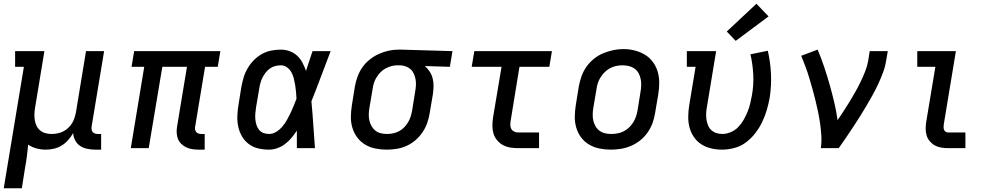

<svg xmlns="http://www.w3.org/2000/svg" viewBox="-20 -794 5290 1029"><path d="M0 215 108 -436H61V-520H218L168 -217Q165 -200 164.5 -183Q164 -166 166.5 -150Q169 -134 176 -119.5Q183 -105 195 -95Q207 -85 223 -80.5Q239 -76 256 -76Q272 -76 287.5 -79Q303 -82 317.5 -89Q332 -96 344.5 -107.5Q357 -119 365.5 -132.5Q374 -146 379 -161.5Q384 -177 387 -192L441 -520H538L471 -116Q470 -108 471 -100Q472 -92 476.5 -86.5Q481 -81 488.5 -78.5Q496 -76 504 -76H522V8H490Q469 8 447.5 3.5Q426 -1 409.5 -12Q393 -23 383 -41.5Q373 -60 372 -81Q361 -61 345.5 -43.5Q330 -26 310.5 -14Q291 -2 269 3Q247 8 226 8Q200 8 175.5 1.5Q151 -5 131 -19Q128 13 124 44.5Q120 76 114 107L97 215Z M1045 8Q1028 8 1011 5.5Q994 3 979 -4Q964 -11 952 -22.5Q940 -34 934 -49Q928 -64 927 -81Q926 -98 929 -116L982 -436H850L777 0H681L753 -436H685L699 -520H1161L1147 -436H1079L1026 -116Q1024 -108 1025.5 -100Q1027 -92 1031.5 -86.5Q1036 -81 1043.5 -78.5Q1051 -76 1059 -76H1077V8Z M1422 8Q1392 8 1364 1.5Q1336 -5 1313.5 -22Q1291 -39 1277 -63Q1263 -87 1257 -114.5Q1251 -142 1252 -172Q1253 -202 1258 -231L1274 -331Q1279 -356 1286.5 -381Q1294 -406 1308 -429.5Q1322 -453 1341.5 -472.5Q1361 -492 1384.5 -505Q1408 -518 1434 -523Q1460 -528 1485 -528Q1510 -528 1533 -519.5Q1556 -511 1573 -495Q1590 -479 1601 -458Q1612 -437 1620 -414Q1629 -441 1637.5 -467.5Q1646 -494 1655 -520H1752Q1726 -453 1701 -385.5Q1676 -318 1649 -251Q1655 -189 1659 -126Q1663 -63 1668 0H1571Q1571 -23 1571 -46.5Q1571 -70 1571 -94Q1558 -74 1542.5 -55.5Q1527 -37 1508 -22.5Q1489 -8 1466.5 0Q1444 8 1422 8ZM1422 -76Q1442 -76 1460.5 -87.5Q1479 -99 1493 -115.5Q1507 -132 1517.5 -150.5Q1528 -169 1537 -188Q1546 -207 1554 -226.5Q1562 -246 1569 -265Q1568 -284 1566.5 -302Q1565 -320 1562 -338Q1559 -356 1554.5 -374Q1550 -392 1541.5 -407Q1533 -422 1518.5 -433Q1504 -444 1485 -444Q1470 -444 1454.5 -440Q1439 -436 1426 -426.5Q1413 -417 1403 -404Q1393 -391 1386 -376.5Q1379 -362 1375 -347Q1371 -332 1369 -317L1352 -217Q1350 -202 1348.5 -186Q1347 -170 1348.5 -154.5Q1350 -139 1354.5 -124.5Q1359 -110 1368 -98.5Q1377 -87 1391.5 -81.5Q1406 -76 1422 -76Z M2053 8Q2022 8 1992 2Q1962 -4 1937 -19Q1912 -34 1894.5 -57.5Q1877 -81 1868.5 -109.5Q1860 -138 1860.5 -169Q1861 -200 1866 -231L1882 -331Q1887 -358 1896.5 -384Q1906 -410 1922 -433Q1938 -456 1961 -474.5Q1984 -493 2009.5 -504.5Q2035 -516 2061.5 -522Q2088 -528 2115 -528Q2119 -528 2123 -528Q2127 -528 2131 -528L2405 -520L2391 -436L2257 -440Q2272 -427 2283 -410Q2294 -393 2299 -373Q2304 -353 2303.5 -331.5Q2303 -310 2300 -289L2283 -189Q2279 -162 2270 -136Q2261 -110 2245 -86Q2229 -62 2207 -43Q2185 -24 2159.5 -12.5Q2134 -1 2106.5 3.5Q2079 8 2053 8ZM2054 -76Q2071 -76 2087.5 -79.5Q2104 -83 2119 -91Q2134 -99 2146.5 -112Q2159 -125 2167.5 -139.5Q2176 -154 2181 -170Q2186 -186 2189 -203L2205 -303Q2208 -319 2209 -335.5Q2210 -352 2207.5 -367Q2205 -382 2199 -396.5Q2193 -411 2182 -421.5Q2171 -432 2156.5 -437.5Q2142 -443 2126 -444H2117Q2115 -444 2113 -444Q2111 -444 2109 -444Q2093 -444 2077 -439.5Q2061 -435 2046 -427Q2031 -419 2019 -406.5Q2007 -394 1998 -379.5Q1989 -365 1984 -349Q1979 -333 1977 -317L1960 -217Q1957 -200 1956.5 -182.5Q1956 -165 1959.5 -149Q1963 -133 1971 -118.5Q1979 -104 1991.5 -94Q2004 -84 2020.5 -80Q2037 -76 2054 -76Z M2757 0Q2735 0 2714 -3.5Q2693 -7 2675.5 -16.5Q2658 -26 2644.5 -42Q2631 -58 2625 -77.5Q2619 -97 2619 -118.5Q2619 -140 2622 -162L2668 -436H2508L2522 -520H2938L2924 -436H2764L2717 -148Q2715 -136 2715 -124.5Q2715 -113 2720 -103.5Q2725 -94 2735.5 -89Q2746 -84 2757 -84H2869V0Z M3254 8Q3223 8 3193 2Q3163 -4 3137.5 -19Q3112 -34 3094.5 -57.5Q3077 -81 3068.5 -109.5Q3060 -138 3060.5 -169Q3061 -200 3066 -231L3082 -331Q3087 -358 3096.5 -385Q3106 -412 3122.5 -435.5Q3139 -459 3162 -478Q3185 -497 3211.5 -508Q3238 -519 3265.5 -525Q3293 -531 3320 -531Q3352 -531 3381.5 -523.5Q3411 -516 3436 -501Q3461 -486 3478.5 -462.5Q3496 -439 3504.5 -410.5Q3513 -382 3513 -351Q3513 -320 3508 -289L3491 -189Q3487 -162 3477.5 -135.5Q3468 -109 3451.5 -85Q3435 -61 3412 -42.5Q3389 -24 3362.5 -12.5Q3336 -1 3308.5 3.5Q3281 8 3254 8ZM3255 -76Q3272 -76 3289 -79Q3306 -82 3322 -90Q3338 -98 3351 -110.5Q3364 -123 3373.5 -138Q3383 -153 3388.5 -169.5Q3394 -186 3397 -203L3413 -303Q3416 -320 3416.5 -337.5Q3417 -355 3413.5 -371.5Q3410 -388 3402 -402.5Q3394 -417 3380.5 -426.5Q3367 -436 3350.5 -440Q3334 -444 3316 -444Q3299 -444 3282.5 -440.5Q3266 -437 3250.5 -429Q3235 -421 3222 -408.5Q3209 -396 3199.5 -381Q3190 -366 3184.5 -350Q3179 -334 3177 -317L3160 -217Q3157 -200 3156.5 -182.5Q3156 -165 3159.5 -149Q3163 -133 3171 -118.5Q3179 -104 3192 -94Q3205 -84 3221.5 -80Q3238 -76 3255 -76Q3255 -76 3255 -76Q3255 -76 3255 -76Z M3849 8Q3819 8 3790 1Q3761 -6 3737.5 -21.5Q3714 -37 3698 -61Q3682 -85 3675 -112.5Q3668 -140 3668.5 -170.5Q3669 -201 3674 -231L3708 -436H3661V-520H3818L3768 -217Q3765 -201 3764.5 -184Q3764 -167 3766.5 -151.5Q3769 -136 3775 -121.5Q3781 -107 3792.5 -96.5Q3804 -86 3819 -81Q3834 -76 3851 -76Q3873 -76 3896 -85.5Q3919 -95 3936 -112.5Q3953 -130 3965 -151Q3977 -172 3986 -194Q3995 -216 4000.5 -238.5Q4006 -261 4010 -284Q4020 -340 4017 -395Q4014 -450 4002 -503L4095 -522Q4109 -461 4112 -398Q4115 -335 4105 -270Q4099 -237 4089.5 -204.5Q4080 -172 4065 -140.5Q4050 -109 4028 -80.5Q4006 -52 3978 -31Q3950 -10 3916 -1Q3882 8 3849 8ZM3923 -575 3875 -625 4034 -774 4099 -706Z M4379 0Q4384 -33 4382 -65.5Q4380 -98 4375.5 -130Q4371 -162 4364.5 -193.5Q4358 -225 4350.5 -255.5Q4343 -286 4334.5 -316.5Q4326 -347 4317 -377Q4308 -407 4297 -436.5Q4286 -466 4274 -495L4362 -528Q4381 -483 4396.5 -437Q4412 -391 4425.5 -343.5Q4439 -296 4450.5 -248Q4462 -200 4469 -150Q4486 -175 4502.5 -200.5Q4519 -226 4535 -252Q4551 -278 4565.5 -304Q4580 -330 4593 -357Q4606 -384 4617 -412Q4628 -440 4633 -468L4641 -520H4738L4729 -468Q4724 -436 4712.5 -405.5Q4701 -375 4687 -344.5Q4673 -314 4656.5 -284.5Q4640 -255 4623 -226Q4606 -197 4588 -168.5Q4570 -140 4551.5 -112Q4533 -84 4514 -56Q4495 -28 4475 0Z M5061 0Q5043 0 5024.5 -3Q5006 -6 4990.5 -14.5Q4975 -23 4963.5 -36.5Q4952 -50 4946.5 -67Q4941 -84 4941 -103Q4941 -122 4944 -141L4993 -436H4896V-520H5103L5038 -127Q5037 -120 5037 -112.5Q5037 -105 5039.5 -98.5Q5042 -92 5048 -88Q5054 -84 5061 -84H5154V0Z"/></svg>

Font: Iosevka Etoile Medium Oblique
Style: Regular
Weight: 500
Italic angle: -9°
Designer: Belleve Invis
Foundry: Belleve Invis
Version: Version 15.5.2; ttfautohint (v1.8.4)